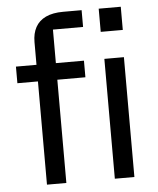

<svg xmlns="http://www.w3.org/2000/svg" viewBox="-52 -762 664 806"><g transform="rotate(-5 280.0 -358.5)"><path d="M195 0H113.3V-600.7Q113.3 -637.3 127.5 -663.3Q141.7 -689.3 170.8 -703.2Q200 -717 244 -717H322V-646.3H195ZM26.7 -435V-505H313.3V-435ZM481.7 -505V0H399.3V-505ZM394 -717H487V-619.3H394Z"/></g></svg>

Font: Asta Sans Light
Style: Regular
Weight: 300
Designer: 42dot
Version: Version 1.000